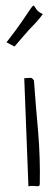

<svg xmlns="http://www.w3.org/2000/svg" viewBox="-20 -654 182 676"><path d="M65.4 -378.9Q77.1 -378.9 85.4 -379.9Q93.8 -380.9 99.6 -370.1Q102.5 -326.2 106.4 -280.8Q110.4 -235.4 114.3 -189.5Q118.2 -143.6 119.6 -97.2Q121.1 -50.8 120.1 -6.8Q120.1 -1 117.2 0.5Q114.3 2 108.9 1.5Q103.5 1 96.2 0.5Q88.9 0 80.1 2ZM130.9 -604.5Q118.2 -586.9 105.5 -573.7Q92.8 -560.5 80.6 -547.4Q68.4 -534.2 56.6 -520Q44.9 -505.9 31.2 -490.2L2.9 -504.9Q37.1 -548.8 55.7 -576.2Q74.2 -603.5 83.5 -617.2Q92.8 -630.9 95.7 -633.3Q98.6 -635.7 101.1 -631.8Q103.5 -627.9 109.4 -619.6Q115.2 -611.3 130.9 -604.5Z"/></svg>

Font: Annie Use Your Telescope
Style: Regular
Weight: 400
Designer: Kimberly Geswein
Foundry: Kimberly Geswein
Version: Version 1.002 2001